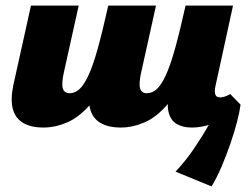

<svg xmlns="http://www.w3.org/2000/svg" viewBox="-20 -447 897 688"><path d="M413 10Q368 10 340 -6.5Q312 -23 303 -56.5Q294 -90 305 -143L368 -427H539L486 -188Q477 -148 482 -130.5Q487 -113 506 -113Q525 -113 541 -127Q557 -141 573.5 -176Q590 -211 607 -272Q624 -333 645 -427H716Q690 -292 655.5 -206.5Q621 -121 581 -74Q541 -27 498 -8.5Q455 10 413 10ZM136 10Q91 10 63 -6.5Q35 -23 26 -56.5Q17 -90 28 -143L91 -427H262L209 -188Q200 -148 205 -130.5Q210 -113 230 -113Q248 -113 264 -127Q280 -141 296.5 -176Q313 -211 330 -272Q347 -333 368 -427H439Q413 -292 379 -206.5Q345 -121 304.5 -74Q264 -27 221 -8.5Q178 10 136 10ZM738 221 609 168Q645 130 675.5 85Q706 40 729.5 -2Q753 -44 766 -74L842 -72Q839 -48 829.5 -11Q820 26 805.5 68Q791 110 774 150Q757 190 738 221ZM667 10Q636 10 614.5 -2Q593 -14 585 -41.5Q577 -69 586 -117L649 -427H815L752 -138Q748 -119 751.5 -108.5Q755 -98 769 -98Q775 -98 784 -100.5Q793 -103 805 -110L842 -72Q804 -30 757.5 -10Q711 10 667 10Z"/></svg>

Font: Ysabeau Black
Style: Italic
Weight: 900
Italic angle: -12°
Version: Version 2.000;gftools[0.9.27.dev2+g8671c4b]